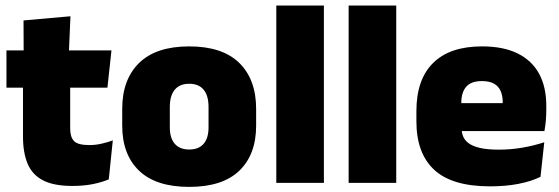

<svg xmlns="http://www.w3.org/2000/svg" viewBox="-20 -680 2080 714"><path d="M249 11.5Q180.5 11.5 140.2 -9.2Q100 -30 82.8 -71Q65.5 -112 65.5 -172V-436H241V-202Q241 -170 255.5 -155.2Q270 -140.5 312.5 -140.5Q335.5 -140.5 358.2 -145.8Q381 -151 399.5 -158L384.5 -13Q358.5 -2 324.5 4.8Q290.5 11.5 249 11.5ZM379.5 -354H4V-492.5H394.5ZM236 -480.5H68L67.5 -604L242 -619.5Z M683.5 15Q560 15 497.2 -45.2Q434.5 -105.5 434.5 -212.5V-275Q434.5 -384.5 497.5 -446Q560.5 -507.5 683.5 -507.5Q807 -507.5 869.8 -446Q932.5 -384.5 932.5 -275V-212.5Q932.5 -105.5 870 -45.2Q807.5 15 683.5 15ZM683.5 -124Q719 -124 737.2 -145.2Q755.5 -166.5 755.5 -206V-282Q755.5 -324.5 737.2 -346.5Q719 -368.5 683.5 -368.5Q648.5 -368.5 630 -346.5Q611.5 -324.5 611.5 -282V-206Q611.5 -166.5 630 -145.2Q648.5 -124 683.5 -124Z M1184.5 0H1007.5V-659.5H1184.5Z M1453.5 0H1276.5V-659.5H1453.5Z M1802.5 13Q1661 13 1594.8 -48.5Q1528.5 -110 1528.5 -228.5V-267Q1528.5 -384.5 1590.8 -446Q1653 -507.5 1772.5 -507.5Q1852 -507.5 1905 -481.2Q1958 -455 1984.8 -405.8Q2011.5 -356.5 2011.5 -287V-271.5Q2011.5 -251.5 2009.8 -230.8Q2008 -210 2004.5 -192.5H1846Q1848 -223 1848.8 -250Q1849.5 -277 1849.5 -298.5Q1849.5 -324.5 1841.5 -342.2Q1833.5 -360 1816.5 -369.2Q1799.5 -378.5 1772.5 -378.5Q1732 -378.5 1713.8 -357.5Q1695.5 -336.5 1695.5 -298V-253.5L1696.5 -234.5V-203.5Q1696.5 -188 1702 -173.5Q1707.5 -159 1722.2 -147.8Q1737 -136.5 1764.2 -130Q1791.5 -123.5 1835 -123.5Q1879.5 -123.5 1922 -130.8Q1964.5 -138 2004 -151L1990 -22.5Q1955.5 -5.5 1907.8 3.8Q1860 13 1802.5 13ZM1969 -192.5H1622V-296.5H1969Z"/></svg>

Font: Anek Devanagari Medium ExtraBold
Style: Regular
Weight: 800
Version: Version 1.003